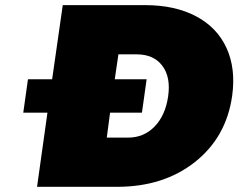

<svg xmlns="http://www.w3.org/2000/svg" viewBox="-20 -721 920 741"><path d="M69.8 -286.1 87.9 -415H181.2L222.2 -701.2H540Q655.3 -701.2 736.6 -658.2Q817.9 -615.2 854.2 -535.9Q890.6 -456.5 876 -351.1Q853.5 -191.4 732.4 -95.7Q611.3 0 432.1 0H123L163.1 -286.1ZM392.1 -189.9H474.1Q535.2 -189.9 576.7 -232.7Q618.2 -275.4 628.9 -349.1Q639.6 -423.3 606.4 -467.3Q573.2 -511.2 507.8 -511.2H437L422.9 -415H545.9L527.8 -286.1H404.8Z"/></svg>

Font: Trueno UltraBlack
Style: Italic
Weight: 950
Designer: Julieta Ulanovsky
Foundry: Julieta Ulanovsky
Version: Version 3.001b | FøM Fix